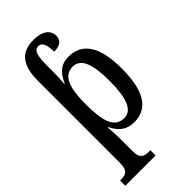

<svg xmlns="http://www.w3.org/2000/svg" viewBox="-305 -837 1148 1148"><g transform="rotate(-45 269.5 -262.5)"><path d="M14 240H270V196H257C222 196 191 188 191 129V39C191 -9 187 -75 186 -80H190C216 -25 255 10 321 10C434 10 495 -77 495 -271C495 -461 432 -546 319 -546C251 -546 215 -507 190 -448H187C189 -479 191 -515 191 -554V-602C191 -686 203 -718 237 -718C270 -718 280 -678 280 -627C335 -627 357 -652 357 -685C357 -728 324 -765 242 -765C136 -765 88 -704 88 -570V125C88 187 58 196 22 196H14ZM295 -50C215 -50 191 -128 191 -270C191 -405 215 -486 295 -486C363 -486 391 -413 391 -270C391 -126 363 -50 295 -50Z"/></g></svg>

Font: Noto Serif Condensed Medium
Style: Regular
Weight: 500
Width: 3
Designer: Monotype Design Team
Foundry: Monotype Imaging Inc.
Version: Version 2.015